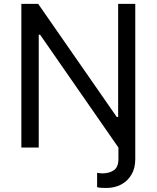

<svg xmlns="http://www.w3.org/2000/svg" viewBox="-20 -747 793 972"><path d="M579.5 0H664.8V58.2Q664.8 105.1 645.1 137.8Q625.4 170.5 592.5 187.5Q559.7 204.5 519.9 204.5Q507.1 204.5 494.1 204Q481.2 203.5 471.6 200.3V127.8Q476.9 128.9 484 129.8Q491.1 130.7 498.6 130.7Q532.7 130.7 556.1 115.1Q579.5 99.4 579.5 56.8ZM664.8 -727.3V0H579.5L183.2 -571H176.1V0H88.1V-727.3H173.3L571 -154.8H578.1V-727.3Z"/></svg>

Font: InterMG
Style: Regular
Weight: 400
Designer: Rasmus Andersson
Foundry: rsms
Version: Version 3.019;December 26, 2023;FontCreator 15.0.0.2955 64-b